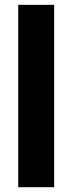

<svg xmlns="http://www.w3.org/2000/svg" viewBox="-20 -780 298 800"><path d="M56 0V-759.8H205.7V0Z"/></svg>

Font: Nokora
Style: Regular
Weight: 400
Designer: Danh Hong
Foundry: Danh Hong
Version: Version 9.000